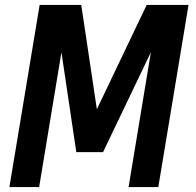

<svg xmlns="http://www.w3.org/2000/svg" viewBox="-20 -755 790 775"><path d="M18 0 140 -735H308L371 -314L572 -735H741L619 0H499L589 -544L396 -141H288L228 -544L138 0Z"/></svg>

Font: Zed Sans Extended
Style: Bold Italic
Weight: 700
Width: 7
Italic angle: -9°
Designer: Belleve Invis
Foundry: Belleve Invis
Version: Version 1.0.0; ttfautohint (v1.8.4)